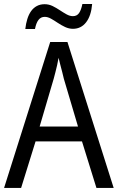

<svg xmlns="http://www.w3.org/2000/svg" viewBox="-20 -921 578 941"><path d="M452.6 0 381.8 -228H154.3L83.5 0H0L226.1 -715.3H310.5L537.1 0ZM362.3 -300.8 293 -534.7Q290 -547.9 285.2 -566.7Q280.3 -585.4 275.4 -604.2Q270.5 -623 267.1 -637.7Q264.2 -619.6 260 -601.6Q255.9 -583.5 251.5 -566.7Q247.1 -549.8 243.2 -535.2L174.3 -300.8ZM104 -778.8Q106.9 -805.2 113.8 -827.4Q120.6 -849.6 132.1 -866Q143.6 -882.3 160.4 -891.4Q177.2 -900.4 198.7 -900.4Q219.2 -900.4 237.8 -891.4Q256.3 -882.3 273.4 -870.8Q290.5 -859.4 306.4 -850.6Q322.3 -841.8 337.4 -841.8Q356.9 -841.8 367.4 -856.9Q377.9 -872.1 383.8 -901.4H431.6Q426.8 -843.8 402.1 -811.8Q377.4 -779.8 337.4 -779.8Q317.9 -779.8 299.1 -788.6Q280.3 -797.4 262.9 -809.1Q245.6 -820.8 229.7 -829.6Q213.9 -838.4 199.2 -838.4Q180.2 -838.4 168.7 -823.5Q157.2 -808.6 151.4 -778.8Z"/></svg>

Font: Open Sans SemiCondensed
Style: Regular
Weight: 400
Width: 4
Designer: Monotype Design Team
Foundry: Monotype Imaging Inc.
Version: Version 3.000